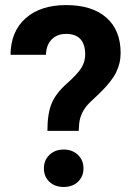

<svg xmlns="http://www.w3.org/2000/svg" viewBox="-20 -741 538 767"><path d="M169.4 -218.3Q169.4 -286.6 186 -327.1Q202.6 -367.7 246.8 -407Q291 -446.3 305.7 -470.9Q320.3 -495.6 320.3 -522.9Q320.3 -605.5 244.1 -605.5Q208 -605.5 186.3 -583.3Q164.6 -561 163.6 -522H22Q22.9 -615.2 82.3 -668Q141.6 -720.7 244.1 -720.7Q347.7 -720.7 404.8 -670.7Q461.9 -620.6 461.9 -529.3Q461.9 -487.8 443.4 -450.9Q424.8 -414.1 378.4 -369.1L338.9 -331.5Q301.8 -295.9 296.4 -248L294.4 -218.3ZM155.3 -68.4Q155.3 -101.1 177.5 -122.3Q199.7 -143.6 234.4 -143.6Q269 -143.6 291.3 -122.3Q313.5 -101.1 313.5 -68.4Q313.5 -36.1 291.7 -15.1Q270 5.9 234.4 5.9Q198.7 5.9 177 -15.1Q155.3 -36.1 155.3 -68.4Z"/></svg>

Font: Robotiche
Style: Bold
Weight: 700
Designer: Google
Version: Version 2.001150; 2014